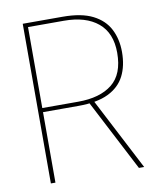

<svg xmlns="http://www.w3.org/2000/svg" viewBox="-80 -764 696 829"><g transform="rotate(-10 268.0 -350.0)"><path d="M76 0V-700H251Q333 -700 382.5 -675Q432 -650 454.5 -606Q477 -562 477 -506Q477 -445 454.5 -401Q432 -357 382.5 -333Q333 -309 251 -309H96V0ZM462 0 295 -322H318L485 0ZM96 -327H253Q349 -327 402.5 -369.5Q456 -412 456 -506Q456 -593 402.5 -637.5Q349 -682 253 -682H96Z"/></g></svg>

Font: DM Sans 24pt Thin
Style: Regular
Weight: 250
Designer: Colophon Foundry, Jonny Pinhorn
Foundry: Colophon Foundry
Version: Version 4.004;gftools[0.9.30]